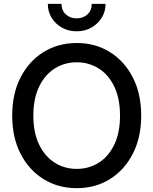

<svg xmlns="http://www.w3.org/2000/svg" viewBox="-20 -961 792 992"><path d="M376.5 11.2Q280.3 11.2 204.8 -35.6Q129.4 -82.5 86.2 -166.7Q43 -251 43 -363.3Q43 -476.6 86.2 -560.8Q129.4 -645 204.8 -691.9Q280.3 -738.8 376.5 -738.8Q472.7 -738.8 547.9 -691.9Q623 -645 666.3 -560.8Q709.5 -476.6 709.5 -363.3Q709.5 -251 666.3 -166.7Q623 -82.5 547.9 -35.6Q472.7 11.2 376.5 11.2ZM376.5 -88.4Q439 -88.4 489.7 -120.1Q540.5 -151.9 570.3 -213.4Q600.1 -274.9 600.1 -363.3Q600.1 -452.1 570.3 -513.9Q540.5 -575.7 489.7 -607.4Q439 -639.2 376.5 -639.2Q314 -639.2 263.2 -607.4Q212.4 -575.7 182.4 -513.9Q152.3 -452.1 152.3 -363.3Q152.3 -274.9 182.4 -213.4Q212.4 -151.9 263.2 -120.1Q314 -88.4 376.5 -88.4ZM376 -799.3Q334 -799.3 300.3 -818.1Q266.6 -836.9 246.8 -869.1Q227.1 -901.4 227.1 -940.9H297.9Q297.9 -907.7 319.8 -887Q341.8 -866.2 376 -866.2Q410.2 -866.2 432.1 -887Q454.1 -907.7 454.1 -940.9H525.4Q525.4 -901.4 505.6 -869.4Q485.8 -837.4 452.1 -818.4Q418.5 -799.3 376 -799.3Z"/></svg>

Font: Inter 28pt Medium
Style: Regular
Weight: 500
Designer: Rasmus Andersson
Foundry: rsms
Version: Version 4.001;git-66647c0bb